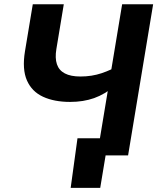

<svg xmlns="http://www.w3.org/2000/svg" viewBox="-20 -748 775 924"><path d="M317.5 -257.5Q241.1 -257.5 187.1 -282.4Q133.2 -307.2 109.6 -361Q86 -414.8 100.2 -501.3L137.8 -727.5H287L251.3 -512Q244 -468.5 253.9 -439Q263.7 -409.5 292 -394.7Q320.2 -379.8 367.3 -379.8Q421.7 -379.8 469 -395.7Q516.2 -411.6 551.9 -434L535.7 -336.9Q484.7 -294.1 432.8 -275.8Q380.9 -257.5 317.5 -257.5ZM447.2 0 567.8 -727.5H717L596.4 0ZM462.3 156.2H320.1L352.9 -82.6H543.8L530.3 0H488.2Z"/></svg>

Font: Adwaita Sans
Style: Italic
Weight: 400
Italic angle: -9.39999°
Designer: Rasmus Andersson
Foundry: rsms
Version: Version 4.001;git-9221beed3